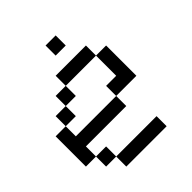

<svg xmlns="http://www.w3.org/2000/svg" viewBox="-210 -902 1035 1035"><g transform="rotate(-45 307.5 -384.5)"><path d="M307.7 -769.2H384.6V-692.3H307.7ZM153.8 0V-76.9H461.5V0ZM76.9 -76.9V-153.8H153.8V-76.9ZM0 -153.8V-384.6H76.9V-307.7H384.6V-230.8H76.9V-153.8ZM76.9 -384.6V-461.5H153.8V-384.6ZM153.8 -461.5V-538.5H230.8V-461.5ZM384.6 -307.7V-384.6H461.5V-538.5H538.5V-307.7ZM230.8 -538.5V-615.4H461.5V-538.5Z"/></g></svg>

Font: Mintsoda - Lime Green 13x16
Style: Regular
Weight: 400
Designer: Mintsoda-15
Version: Version 1.0